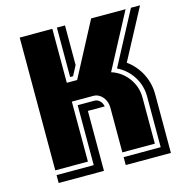

<svg xmlns="http://www.w3.org/2000/svg" viewBox="-104 -737 858 894"><g transform="rotate(-15 325.0 -289.5)"><path d="M649.9 -640.1 521 -397.9Q563.5 -367.2 587.2 -320.8Q610.8 -274.4 610.8 -222.2V61H393.1V22.9H571.8V-222.2Q571.8 -273.9 544.2 -317.6Q516.6 -361.3 470.2 -383.8L606 -640.1ZM580.1 -640.1 439 -374Q487.3 -358.9 518.6 -316.9Q549.8 -274.9 549.8 -222.2V0H393.1V-214.8Q393.1 -246.1 374.8 -267.6Q356.4 -289.1 330.1 -289.1H227.1V0H69.8V-640.1H227.1V-379.9H276.9L414.1 -640.1ZM330.1 -266.1Q344.2 -266.1 355.2 -255.4Q366.2 -244.6 369.1 -228H368.2H288.1V61H69.8V22.9H249V-266.1ZM288.1 -449.2 263.2 -401.9H249V-640.1H288.1Z"/></g></svg>

Font: Laconic
Style: Shadow
Weight: 900
Width: 6
Designer: Robby Woodard
Version: Version 1.000